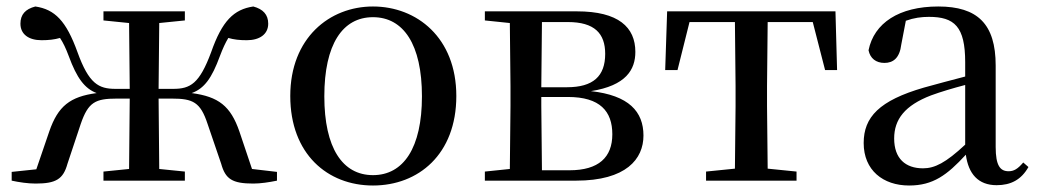

<svg xmlns="http://www.w3.org/2000/svg" viewBox="-20 -557 3199 592"><path d="M299 -494 378 -486 380 -283H336C284 -283 254 -299 219 -396C184 -493 149 -528 89 -537C58 -529 43 -512 43 -484C43 -451 69 -433 108 -433C130 -433 148 -435 165 -440C175 -425 183 -408 192 -384C217 -316 241 -284 278 -270C196 -259 159 -230 132 -152L92 -35L16 -27V0C39 5 66 9 90 9C153 9 175 -5 188 -52L229 -175C252 -242 274 -253 340 -253H380L378 -36L299 -28V0H550V-28L471 -36L469 -253H510C575 -253 598 -242 620 -175L662 -52C675 -5 696 9 761 9C783 9 810 5 834 0V-27L757 -36L718 -152C691 -230 654 -259 571 -270C610 -284 633 -316 658 -384C667 -408 675 -425 684 -440C701 -435 718 -433 741 -433C780 -433 807 -451 807 -484C807 -512 791 -529 761 -537C701 -528 665 -493 631 -396C595 -299 567 -283 514 -283H469L471 -486L550 -494V-522H299Z M1130 15C1270 15 1387 -81 1387 -261C1387 -441 1265 -537 1130 -537C996 -537 875 -440 875 -261C875 -82 990 15 1130 15ZM1130 -17C1036 -17 980 -101 980 -260C980 -420 1036 -504 1130 -504C1224 -504 1281 -420 1281 -260C1281 -101 1224 -17 1130 -17Z M1551 0H1756C1911 0 1964 -67 1964 -139C1964 -213 1919 -263 1802 -276C1910 -293 1939 -342 1939 -397C1939 -473 1887 -522 1759 -522H1475V-494L1552 -486L1554 -292V-230L1552 -36L1475 -28V0ZM1651 -489H1731C1813 -489 1846 -454 1846 -391C1846 -322 1809 -288 1728 -288H1649ZM1649 -258H1731C1830 -258 1868 -214 1868 -143C1868 -72 1826 -32 1736 -32H1651L1649 -230Z M2245 0H2436V-28L2347 -37L2345 -230V-292L2347 -489H2486L2524 -341H2561L2556 -522H2037L2031 -341H2069L2106 -489H2246L2248 -292V-230L2246 -37L2157 -28V0Z M3053 14C3097 14 3129 -3 3151 -42L3135 -56C3118 -36 3106 -29 3090 -29C3064 -29 3050 -46 3050 -104V-355C3050 -483 2994 -537 2873 -537C2752 -537 2675 -486 2658 -402C2663 -377 2681 -363 2707 -363C2734 -363 2754 -378 2759 -420L2773 -493C2798 -502 2821 -505 2844 -505C2923 -505 2956 -475 2956 -365V-321C2914 -310 2868 -298 2829 -287C2691 -247 2643 -196 2643 -116C2643 -32 2703 15 2783 15C2857 15 2900 -17 2958 -80C2966 -21 2996 14 3053 14ZM2956 -111C2896 -55 2862 -38 2826 -38C2772 -38 2737 -68 2737 -130C2737 -189 2770 -232 2851 -263C2881 -274 2918 -285 2956 -295Z"/></svg>

Font: Noto Serif CJK SC Medium
Style: Regular
Weight: 500
Designer: Ryoko NISHIZUKA 西塚涼子 (kana & ideographs); Frank Grießhammer (Latin, Greek & Cyrillic); Wenlong ZHANG 张文龙 (bopomofo); San
Foundry: Adobe
Version: Version 2.001;hotconv 1.1.0;makeotfexe 2.6.0